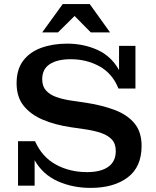

<svg xmlns="http://www.w3.org/2000/svg" viewBox="-20 -906 763 937"><path d="M186 -748 286 -886H418L517 -748H423L344 -828L263 -748ZM68 0V-217H151Q185 -140 252.5 -103Q320 -66 405 -66Q472 -66 508.5 -92Q545 -118 545 -169Q545 -205 525.5 -225.5Q506 -246 473.5 -257Q441 -268 402 -274L327 -285Q251 -296 191 -321Q131 -346 96 -389Q61 -432 61 -500Q61 -567 93 -609.5Q125 -652 181 -672.5Q237 -693 308 -693Q388 -693 455.5 -662.5Q523 -632 561 -564V-682H641V-474H558Q529 -547 466 -582Q403 -617 325 -617Q260 -617 223 -593Q186 -569 186 -519Q186 -485 204.5 -464.5Q223 -444 253.5 -433Q284 -422 322 -416L397 -405Q476 -393 538 -370Q600 -347 635.5 -305Q671 -263 671 -194Q671 -91 603 -40Q535 11 422 11Q335 11 262 -21.5Q189 -54 149 -124V0Z"/></svg>

Font: Montagu Slab 16pt Medium
Style: Regular
Weight: 500
Designer: Florian Karsten
Foundry: Florian Karsten
Version: Version 1.000; ttfautohint (v1.8.3)